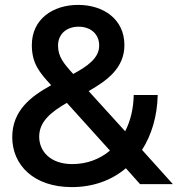

<svg xmlns="http://www.w3.org/2000/svg" viewBox="-20 -752 726 784"><path d="M273 12C361 12 436 -16 494 -65L552 0H686L560 -140C599 -201 622 -277 624 -364H526C525 -309 513 -258 491 -216L342 -380C419 -424 488 -475 488 -568C488 -674 402 -732 299 -732C196 -732 110 -674 110 -568C110 -494 140 -457 189 -404C107 -359 30 -301 30 -192C30 -78 118 12 273 12ZM140 -194C140 -257 191 -296 253 -332L429 -137C387 -102 335 -82 275 -82C185 -82 140 -135 140 -194ZM217 -566C217 -614 253 -643 301 -643C349 -643 385 -614 385 -566C385 -515 338 -482 279 -450C239 -494 217 -521 217 -566Z"/></svg>

Font: Aspekta 500
Style: Regular
Weight: 500
Designer: Ivo Dolenc
Version: Version 2.100